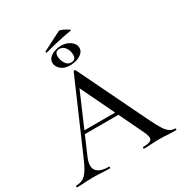

<svg xmlns="http://www.w3.org/2000/svg" viewBox="-208 -1042 1121 1188"><g transform="rotate(-30 352.0 -448.0)"><path d="M187 -261 199 -283H471L478 -261ZM704 -12Q709 -12 709 -6Q709 0 704 0Q675 0 644.5 -2Q614 -4 585 -4Q553 -4 529.5 -2Q506 0 477 0Q473 0 473 -6Q473 -12 477 -12Q526 -12 537 -27.5Q548 -43 526 -89L311 -536L343 -584L148 -132Q122 -71 145 -41.5Q168 -12 231 -12Q236 -12 236 -6Q236 0 231 0Q201 0 176 -2Q151 -4 113 -4Q76 -4 53.5 -2Q31 0 -1 0Q-5 0 -5 -6Q-5 -12 -1 -12Q26 -12 46 -22.5Q66 -33 84.5 -61Q103 -89 125 -141L338 -632Q339 -635 345 -635.5Q351 -636 352 -632L592 -137Q616 -88 633.5 -60.5Q651 -33 668 -22.5Q685 -12 704 -12ZM338 -675Q297 -675 273.5 -696Q250 -717 250 -743Q250 -765 265.5 -779.5Q281 -794 303.5 -801.5Q326 -809 348 -809Q387 -809 414.5 -789Q442 -769 442 -741Q442 -720 426.5 -705Q411 -690 387.5 -682.5Q364 -675 338 -675ZM354 -687Q387 -687 387 -723Q387 -753 371 -775Q355 -797 330 -797Q298 -797 298 -763Q298 -737 312.5 -712Q327 -687 354 -687ZM254 -816Q250 -815 248 -820Q246 -825 249 -826Q289 -846 319 -862Q349 -878 384 -895Q387 -897 399.5 -892.5Q412 -888 425.5 -880.5Q439 -873 447 -866.5Q455 -860 449 -860Q391 -850 345 -839.5Q299 -829 254 -816Z"/></g></svg>

Font: Cormorant Garamond Light Medium
Style: Regular
Weight: 500
Version: Version 4.001